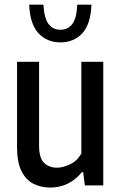

<svg xmlns="http://www.w3.org/2000/svg" viewBox="-20 -816 534 845"><path d="M202 9.5Q160.5 9.5 127.2 -7.2Q94 -24 74.5 -63Q55 -102 55 -169.5V-544H152V-175Q152 -120 174.2 -99Q196.5 -78 231 -78Q255.5 -78 286.8 -92Q318 -106 338 -140V-544H434.5V0H353.5L346 -58.5H340.5Q312.5 -24 277 -7.2Q241.5 9.5 202 9.5ZM246 -629.5Q187 -629.5 149.5 -669.5Q112 -709.5 108.5 -795.5H171Q174.5 -735.5 193.8 -710.2Q213 -685 246 -685Q279 -685 298.2 -710.2Q317.5 -735.5 320 -795.5H382.5Q379 -709 342 -669.2Q305 -629.5 246 -629.5Z"/></svg>

Font: Encode Sans Cnd Md
Style: Regular
Weight: 500
Width: 3
Designer: Multiple Designers
Foundry: Impallari Type
Version: Version 3.002; ttfautohint (v1.8.3) -l 8 -r 50 -G 200 -x 14 